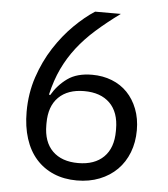

<svg xmlns="http://www.w3.org/2000/svg" viewBox="-51 -744 703 803"><g transform="rotate(5 300.0 -343.0)"><path d="M301 12Q247 12 203.5 -6.5Q160 -25 129.5 -59.5Q99 -94 83 -144Q67 -194 67 -256Q67 -334 90 -402.5Q113 -471 149.5 -527.5Q186 -584 230 -627.5Q274 -671 316 -698H424Q368 -657 324 -618Q280 -579 247 -536.5Q214 -494 191 -445.5Q168 -397 154 -336L159 -334Q184 -377 223.5 -405.5Q263 -434 327 -434Q372 -434 410 -419Q448 -404 475 -376Q502 -348 517.5 -308Q533 -268 533 -219Q533 -168 516.5 -125.5Q500 -83 469.5 -52.5Q439 -22 396 -5Q353 12 301 12ZM300 -61Q369 -61 407.5 -99Q446 -137 446 -208V-216Q446 -287 407.5 -325Q369 -363 300 -363Q231 -363 192.5 -325Q154 -287 154 -216V-208Q154 -137 192.5 -99Q231 -61 300 -61Z"/></g></svg>

Font: IBM Plex Sans Devanagari
Style: Regular
Weight: 400
Designer: Mike Abbink, Paul van der Laan, Pieter van Rosmalen, Erin McLaughlin
Foundry: Bold Monday
Version: Version 1.1